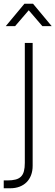

<svg xmlns="http://www.w3.org/2000/svg" viewBox="-30 -770 297 1029"><path d="M1 -630 101 -750H147L247 -630H197L124 -715L51 -630ZM-10 239V197H9Q35.5 197 53.5 192.2Q71.5 187.5 82.5 176.5Q93.5 165.5 98.2 147.5Q103 129.5 103 103V-540H145V118.5Q145 146.5 136.5 168.8Q128 191 112.5 206.5Q97 222 74.8 230.5Q52.5 239 24.5 239Z"/></svg>

Font: Vela Sans ExtLt
Style: Regular
Weight: 200
Designer: Principal design: Mikhail Sharanda - project Manrope.
Design modification: Ravid Balaliev
Foundry: Mikhail Sharanda
Version: Version 1.001